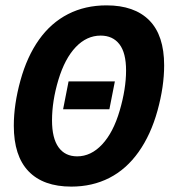

<svg xmlns="http://www.w3.org/2000/svg" viewBox="-20 -689 640 719"><path d="M410.2 -384.3 389.6 -279.8H216.3L236.8 -384.3ZM247.1 9.8Q142.1 9.8 86.9 -47.6Q31.7 -105 31.7 -218.3Q31.7 -297.4 56.4 -387.2Q81.1 -477.1 126 -540.3Q170.9 -603.5 234.9 -636.2Q298.8 -668.9 378.9 -668.9Q483.4 -668.9 539.1 -612.8Q594.7 -556.6 594.7 -444.3Q594.7 -364.7 569.8 -274.7Q544.9 -184.6 499 -119.9Q453.1 -55.2 389.4 -22.7Q325.7 9.8 247.1 9.8ZM452.1 -424.8Q452.1 -491.2 427.2 -523.4Q402.3 -555.7 356.9 -555.7Q304.7 -555.7 263.7 -512.7Q222.7 -469.7 198.7 -390.1Q174.8 -310.5 174.8 -238.3Q174.8 -171.4 199.2 -137.5Q223.6 -103.5 269 -103.5Q320.8 -103.5 362.5 -148.2Q404.3 -192.9 428.2 -274.7Q452.1 -356.4 452.1 -424.8Z"/></svg>

Font: Cousine
Style: Bold Italic
Weight: 700
Italic angle: -12°
Monospace: yes
Designer: Steve Matteson
Foundry: Ascender Corporation
Version: Version 1.20